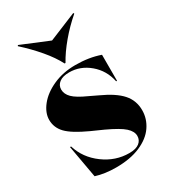

<svg xmlns="http://www.w3.org/2000/svg" viewBox="-188 -841 834 946"><g transform="rotate(-30 229.0 -367.5)"><path d="M74 -1 41 -186H47Q70 -111 136 -62.5Q202 -14 280 -14Q318 -14 337 -29Q356 -44 356 -68Q356 -94 329.5 -118Q303 -142 232 -175L165 -205Q82 -243 50.5 -276Q19 -309 19 -353Q19 -393 50.5 -432.5Q82 -472 138.5 -497.5Q195 -523 265 -523Q343 -523 405 -501V-353H400Q386 -421 335 -464Q284 -507 221 -507Q184 -507 164.5 -492Q145 -477 145 -453Q145 -427 167 -405Q189 -383 245 -358L293 -335Q370 -300 405 -260.5Q440 -221 440 -166Q440 -117 411.5 -75.5Q383 -34 326 -9.5Q269 15 188 15Q125 15 74 -1ZM385 -750 388 -745Q338 -702 296.5 -652.5Q255 -603 229 -556H224Q201 -601 159.5 -650Q118 -699 67 -745L70 -750L227 -685Z"/></g></svg>

Font: Nyght Serif Bold
Style: Regular
Weight: 700
Designer: Maksym Kobuzan
Version: Version 0.410